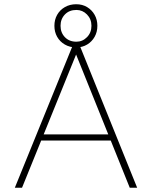

<svg xmlns="http://www.w3.org/2000/svg" viewBox="-20 -887 718 907"><path d="M50 0 325 -676H355L628 0H593L332 -648H347L84 0ZM165 -223V-252H514V-223ZM340 -663Q310 -663 286.5 -676.5Q263 -690 250 -713Q237 -736 237 -765Q237 -794 250 -817Q263 -840 286.5 -853.5Q310 -867 340 -867Q369 -867 391.5 -853.5Q414 -840 427 -817Q440 -794 440 -765Q440 -736 427 -713Q414 -690 391.5 -676.5Q369 -663 340 -663ZM341 -690Q370 -690 391 -711.5Q412 -733 412 -765Q412 -797 391 -818.5Q370 -840 341 -840Q307 -840 286.5 -818.5Q266 -797 266 -765Q266 -733 286.5 -711.5Q307 -690 341 -690Z"/></svg>

Font: Outfit Thin Thin
Style: Regular
Weight: 250
Version: Version 1.100;gftools[0.9.27]